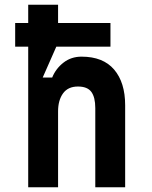

<svg xmlns="http://www.w3.org/2000/svg" viewBox="-20 -790 640 810"><path d="M225 -770V-610L160.2 -463H200.2Q215.4 -500.6 247.8 -525.8Q280.2 -551 324 -551Q415 -551 461.5 -496.5Q508 -442 508 -346V0H382V-334Q382 -379.8 365.3 -402.4Q348.6 -425 308.8 -425Q266.8 -425 245.9 -396Q225 -367 225 -320V0H99V-770ZM44 -693H446V-593H44Z"/></svg>

Font: Fliege Mono Thin
Style: Regular
Weight: 100
Version: Version 0.020;Glyphs 3.3 (3306)